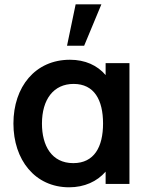

<svg xmlns="http://www.w3.org/2000/svg" viewBox="-20 -822 668 858"><path d="M318 -802.5 279.5 -617.5H356L433 -802.5ZM452 -486.5C415 -530 360.5 -555 292.5 -555C137.5 -555 40 -434 40 -270C40 -108 136 15 289 15C357 15 414 -11 452 -55V0H558.5V-540H452ZM307.5 -93C210 -93 167.5 -172 167.5 -269.5C167.5 -378 219.5 -447 309 -447C401 -447 440.5 -375.5 440.5 -270C440.5 -165.5 401 -93 307.5 -93Z"/></svg>

Font: Hauora
Style: Bold
Weight: 700
Designer: Wayne Shih
Foundry: WCYS
Version: Version 1.001;hotconv 1.0.109;makeotfexe 2.5.65596